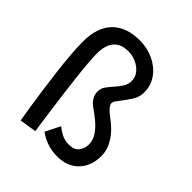

<svg xmlns="http://www.w3.org/2000/svg" viewBox="-193 -829 959 959"><g transform="rotate(45 286.0 -350.0)"><path d="M107 2.5Q102 -25.5 94.5 -72.8Q87 -120 79 -177.5Q71 -235 63.8 -294Q56.5 -353 52.2 -405.2Q48 -457.5 48 -494Q48 -598 100 -649.8Q152 -701.5 245.5 -701.5Q298.5 -701.5 344 -680Q389.5 -658.5 417 -620.5Q444.5 -582.5 444.5 -533Q444.5 -500.5 427.5 -473.5Q410.5 -446.5 394 -425.5Q383 -412 374.8 -400.2Q366.5 -388.5 366.5 -379Q366.5 -357.5 419 -319.5Q436.5 -307.5 459.8 -284Q483 -260.5 500.5 -228.2Q518 -196 518 -157.5Q518 -85.5 475.8 -42.2Q433.5 1 363.5 1Q320.5 1 285.5 -12.5Q250.5 -26 231 -42.5L270.5 -120Q289 -104.5 311.8 -93.2Q334.5 -82 363 -82Q400 -82 416.5 -103.8Q433 -125.5 433 -154Q433 -184.5 415 -211Q397 -237.5 369.8 -260.2Q342.5 -283 314.5 -302Q299 -313 287.5 -331Q276 -349 276 -370Q276 -393.5 288.5 -411Q301 -428.5 316.5 -445.5Q332.5 -463.5 346.2 -483.5Q360 -503.5 360 -530.5Q360 -556.5 343.2 -577.2Q326.5 -598 299.5 -610.2Q272.5 -622.5 243.5 -622.5Q139.5 -622.5 139.5 -502Q139.5 -477.5 143 -435.5Q146.5 -393.5 152.5 -342.2Q158.5 -291 165.2 -238Q172 -185 178.5 -137.8Q185 -90.5 189.8 -57Q194.5 -23.5 196.5 -11.5Z"/></g></svg>

Font: Grandstander
Style: Regular
Weight: 400
Designer: Tyler Finck
Foundry: Etcetera Type Co
Version: Version 1.200; ttfautohint (v1.8.3)